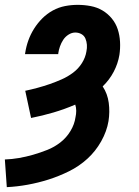

<svg xmlns="http://www.w3.org/2000/svg" viewBox="-51 -548 571 791"><path d="M-23 223 -31 109Q-2 108 27 103Q56 98 85.5 89.5Q115 81 144 69.5Q173 58 198 38.5Q223 19 239.5 -8.5Q256 -36 260 -65Q263 -78 263 -91.5Q263 -105 259 -117Q215 -98 169 -84.5Q123 -71 77 -62L53 -174Q77 -179 103 -186Q129 -193 153.5 -201.5Q178 -210 203 -221Q228 -232 250 -248.5Q272 -265 286.5 -288Q301 -311 305 -336Q308 -350 307 -363.5Q306 -377 301 -389Q296 -401 284.5 -407.5Q273 -414 259 -414Q245 -414 231.5 -405.5Q218 -397 209.5 -384Q201 -371 196 -356.5Q191 -342 189 -328V-325H52L53 -331Q57 -357 66 -382Q75 -407 89.5 -430Q104 -453 123.5 -472.5Q143 -492 167 -505Q191 -518 217 -523Q243 -528 269 -528Q296 -528 322.5 -523Q349 -518 371 -505Q393 -492 409.5 -472Q426 -452 434 -427.5Q442 -403 443.5 -376Q445 -349 441 -322Q435 -286 417.5 -252.5Q400 -219 372 -192Q392 -162 397 -124.5Q402 -87 396 -49Q389 -7 366 34Q343 75 309 106Q275 137 233.5 157.5Q192 178 149.5 191.5Q107 205 63 213Q19 221 -23 223Z"/></svg>

Font: Iosevka Heavy Oblique
Style: Regular
Weight: 900
Italic angle: -9°
Monospace: yes
Designer: Belleve Invis
Foundry: Belleve Invis
Version: Version 32.5.0; ttfautohint (v1.8.4)